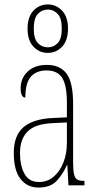

<svg xmlns="http://www.w3.org/2000/svg" viewBox="-20 -834 440 864"><path d="M153 10Q103 10 72.5 -28.5Q42 -67 42 -146Q42 -224 85.5 -261.5Q129 -299 218 -303L281 -306V-371Q281 -451 259.5 -484Q238 -517 190 -517Q143 -517 118.5 -488.5Q94 -460 94 -395Q73 -395 73 -438Q73 -482 104.5 -512Q136 -542 191 -542Q250 -542 279.5 -502.5Q309 -463 309 -366V-103Q309 -66 313.5 -48.5Q318 -31 328.5 -25.5Q339 -20 358 -20H360V0H288L283 -91H281Q262 -48 234 -19Q206 10 153 10ZM155 -15Q193 -15 221 -38.5Q249 -62 265 -102Q281 -142 281 -191V-283L219 -280Q139 -277 104.5 -242.5Q70 -208 70 -146Q70 -88 90.5 -51.5Q111 -15 155 -15ZM195 -596Q157 -596 130.5 -624Q104 -652 104 -705Q104 -758 130.5 -786Q157 -814 195 -814Q233 -814 259.5 -786Q286 -758 286 -705Q286 -652 259.5 -624Q233 -596 195 -596ZM196 -621Q221 -621 239.5 -640Q258 -659 258 -705Q258 -752 239.5 -771.5Q221 -791 196 -791Q169 -791 150.5 -771.5Q132 -752 132 -705Q132 -659 150.5 -640Q169 -621 196 -621Z"/></svg>

Font: Noto Serif Thai ExtraCondensed Thin
Style: Regular
Weight: 100
Width: 2
Designer: Monotype Design Team
Foundry: Monotype Imaging Inc.
Version: Version 2.001; ttfautohint (v1.8.4.7-5d5b)